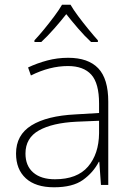

<svg xmlns="http://www.w3.org/2000/svg" viewBox="-20 -784 561 814"><path d="M269 -539Q354 -539 396.5 -494.5Q439 -450 439 -353V0H408L401 -98H399Q375 -52 331.5 -21Q288 10 209 10Q131 10 89.5 -28Q48 -66 48 -133Q48 -212 113.5 -252.5Q179 -293 300 -299L400 -305V-345Q400 -431 367 -467.5Q334 -504 268 -504Q191 -504 111 -464L99 -498Q137 -516 180 -527.5Q223 -539 269 -539ZM304 -268Q202 -263 145 -231Q88 -199 88 -133Q88 -81 121 -52.5Q154 -24 213 -24Q307 -24 353 -77.5Q399 -131 400 -219V-272ZM279 -764Q291 -743 311.5 -715.5Q332 -688 354.5 -660.5Q377 -633 395 -613V-606H366Q339 -631 311 -663.5Q283 -696 261 -724Q239 -696 210.5 -663.5Q182 -631 155 -606H126V-613Q145 -633 167.5 -660.5Q190 -688 210.5 -715.5Q231 -743 243 -764Z"/></svg>

Font: Noto Sans Khmer UI ExtraLight
Style: Regular
Weight: 200
Designer: Danh Hong and the Monotype Design Team
Foundry: Monotype Imaging Inc.
Version: Version 2.002; ttfautohint (v1.8.4.7-5d5b)